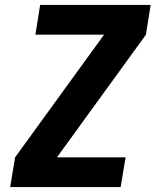

<svg xmlns="http://www.w3.org/2000/svg" viewBox="-20 -755 640 775"><path d="M21 0 41 -120 400 -615H123L142 -735H588L569 -615L210 -120H487L467 0Z"/></svg>

Font: Iosevka Aile Heavy Oblique
Style: Regular
Weight: 900
Italic angle: -9°
Designer: Belleve Invis
Foundry: Belleve Invis
Version: Version 31.1.0; ttfautohint (v1.8.4)